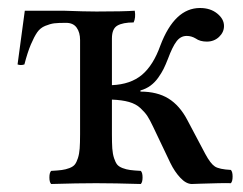

<svg xmlns="http://www.w3.org/2000/svg" viewBox="-20 -458 608 480"><path d="M259.8 -209V-122.1Q259.8 -100.6 260.7 -86.9Q261.7 -73.2 265.1 -62.7Q268.6 -52.2 272.7 -46.9Q276.9 -41.5 286.4 -37.8Q295.9 -34.2 305.4 -33Q314.9 -31.7 332 -30.8Q336.4 -26.4 336.4 -14.4Q336.4 -2.4 332 2Q265.6 0 220.2 0Q174.3 0 107.9 2Q103.5 -2.4 103.5 -14.4Q103.5 -26.4 107.9 -30.8Q125 -31.7 134.5 -33Q144 -34.2 153.6 -37.8Q163.1 -41.5 167.2 -46.9Q171.4 -52.2 174.8 -62.7Q178.2 -73.2 179.2 -86.9Q180.2 -100.6 180.2 -122.1V-357.9Q180.2 -377 171.6 -388.9Q163.1 -400.9 145 -400.9Q125.5 -400.9 115.5 -399.7Q105.5 -398.4 93 -393.3Q80.6 -388.2 73 -377.2Q65.4 -366.2 57.1 -346.7Q48.8 -327.1 41 -296.9Q31.7 -293.9 23.9 -296.9L42 -431.2H139.2Q192.9 -429.2 221.2 -429.2Q288.6 -429.2 316.9 -431.2Q319.8 -413.6 314 -401.9Q287.1 -401.9 273.4 -394Q259.8 -386.2 259.8 -361.8V-245.1Q306.6 -247.1 335 -271Q363.3 -294.9 380.9 -344.2Q416.5 -438 480 -438Q505.9 -438 522.9 -424.3Q540 -410.6 540 -393.1Q540 -377.4 527.6 -365.7Q515.1 -354 497.1 -354Q480 -354 469.2 -361.8Q458.5 -368.2 446.8 -368.2Q431.6 -368.2 421.4 -354.7Q411.1 -341.3 399.9 -311Q394 -295.9 388.9 -285.6Q383.8 -275.4 375.5 -263.7Q367.2 -252 356.2 -243.9Q345.2 -235.8 331.1 -231.9V-229Q373 -229 401.1 -211.7Q429.2 -194.3 448.2 -158.2L493.2 -73.2Q506.3 -48.8 517.3 -41.7Q528.3 -34.7 557.1 -33.2Q561.5 -28.8 561.5 -16.6Q561.5 -4.4 557.1 0Q548.3 -0.5 525.9 0Q503.4 0.5 482.2 1.2Q460.9 2 459 2Q444.8 1.5 430.7 -13.7Q416.5 -28.8 405.8 -50.8L362.8 -141.1Q354.5 -158.7 348.4 -168Q342.3 -177.2 331.1 -187.7Q319.8 -198.2 302.5 -203.1Q285.2 -208 259.8 -209Z"/></svg>

Font: Common Serif
Style: Regular
Weight: 400
Designer: Philipp H. Poll, Khaled Hosny
Foundry: Stefan Peev, Context Ltd.
Version: Version 1.026